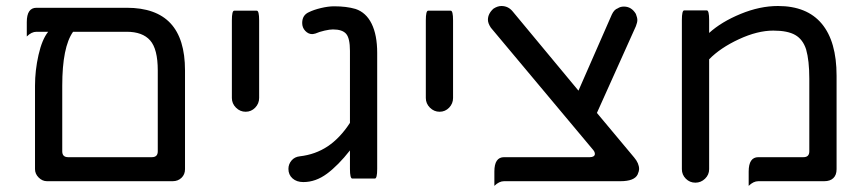

<svg xmlns="http://www.w3.org/2000/svg" viewBox="-20 -603 2886 640"><path d="M596.7 -368.2V-39.1Q596.7 -21.5 585 -10.3Q573.2 1 555.7 1H136.7Q121.1 1 108.9 -11.2Q96.7 -23.4 96.7 -39.1V-317.4Q96.7 -368.2 108.4 -419.9Q120.1 -471.7 140.6 -497.1H101.6Q85 -497.1 69.3 -481.4Q69.3 -497.1 69.3 -529.3Q69.3 -577.1 101.6 -577.1H402.3Q500 -577.1 548.3 -525.4Q596.7 -473.6 596.7 -368.2ZM402.3 -497.1H223.6Q187.5 -446.3 187.5 -317.4V-98.6Q187.5 -79.1 207 -79.1H486.3Q505.9 -79.1 505.9 -98.6V-368.2Q505.9 -439.5 480.5 -468.3Q455.1 -497.1 402.3 -497.1Z M752.9 -276.4V-535.2Q752.9 -567.4 760.7 -567.4H835.9Q843.8 -567.4 843.8 -535.2V-276.4Q843.8 -257.8 830.6 -244.1Q817.4 -230.5 798.8 -230.5Q780.3 -230.5 766.6 -244.1Q752.9 -257.8 752.9 -276.4Z M1165 -573.2Q1200.2 -561.5 1218.8 -523.9Q1237.3 -486.3 1237.3 -426.8V-40Q1237.3 -7.8 1229.5 -7.8H1154.3Q1146.5 -7.8 1146.5 -40V-101.6Q1107.4 -51.8 1069.8 -23.9Q1032.2 3.9 991.2 3.9Q968.8 3.9 955.1 -8.3Q941.4 -20.5 941.4 -40Q941.4 -55.7 951.7 -67.9Q961.9 -80.1 979.5 -82Q1031.2 -87.9 1072.3 -115.2Q1113.3 -142.6 1146.5 -193.4V-433.6Q1146.5 -475.6 1133.8 -490.2Q1121.1 -504.9 1089.8 -504.9Q1079.1 -504.9 1062 -501Q1044.9 -497.1 1031.2 -491.2Q1023.4 -489.3 1020.5 -489.3Q1007.8 -489.3 997.6 -500Q987.3 -510.7 987.3 -526.4Q987.3 -552.7 1009.8 -562.5Q1025.4 -570.3 1049.8 -576.2Q1074.2 -582 1093.8 -582Q1134.8 -582 1165 -573.2Z M1399.4 -276.4V-535.2Q1399.4 -567.4 1407.2 -567.4H1482.4Q1490.2 -567.4 1490.2 -535.2V-276.4Q1490.2 -257.8 1477.1 -244.1Q1463.9 -230.5 1445.3 -230.5Q1426.8 -230.5 1413.1 -244.1Q1399.4 -257.8 1399.4 -276.4Z M2110.4 -39.1Q2110.4 -33.2 2105.5 -21.5Q2094.7 1 2047.9 1H1660.2Q1643.6 1 1627.9 16.6Q1627.9 1 1627.9 -31.2Q1627.9 -79.1 1660.2 -79.1H1946.3Q1954.1 -79.1 1958.5 -82Q1962.9 -85 1962.9 -89.8Q1962.9 -96.7 1957 -103.5L1616.2 -510.7Q1606.4 -525.4 1606.4 -537.1Q1606.4 -557.6 1625 -574.2Q1638.7 -583 1651.4 -583Q1673.8 -583 1688.5 -565.4L1908.2 -300.8L2019.5 -554.7Q2027.3 -571.3 2039.1 -575.2Q2047.9 -581.1 2059.6 -581.1Q2085 -581.1 2099.6 -556.6Q2104.5 -543.9 2104.5 -536.1Q2104.5 -528.3 2099.6 -515.6L1969.7 -226.6L2093.8 -78.1Q2110.4 -58.6 2110.4 -39.1Z M2252.9 -39.1V-536.1Q2252.9 -568.4 2260.7 -568.4H2335.9Q2343.8 -568.4 2343.8 -536.1V-493.2Q2384.8 -530.3 2448.7 -556.6Q2512.7 -583 2573.2 -583Q2669.9 -583 2719.2 -523.9Q2768.6 -464.8 2768.6 -350.6V-39.1Q2768.6 -19.5 2757.8 -9.3Q2747.1 1 2727.5 1H2507.8Q2491.2 1 2475.6 16.6Q2475.6 1 2475.6 -31.2Q2475.6 -79.1 2507.8 -79.1H2658.2Q2677.7 -79.1 2677.7 -98.6V-340.8Q2677.7 -401.4 2667 -438.5Q2656.2 -471.7 2630.9 -486.3Q2605.5 -501 2557.6 -501Q2504.9 -501 2442.9 -472.2Q2380.9 -443.4 2343.8 -405.3V-39.1Q2343.8 -20.5 2330.1 -7.3Q2316.4 5.9 2297.9 5.9Q2279.3 5.9 2266.1 -7.3Q2252.9 -20.5 2252.9 -39.1Z"/></svg>

Font: YuPearl-Regular
Style: Regular
Weight: 400
Designer: Max Yao
Foundry: Max-Everyday
Version: Version 1.011; ttfautohint (v1.8.3)